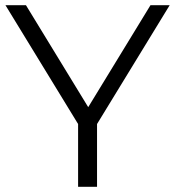

<svg xmlns="http://www.w3.org/2000/svg" viewBox="-20 -720 675 740"><path d="M281 0V-242L1 -700H80L320 -307L560 -700H634L354 -242V0Z"/></svg>

Font: Belfius21
Style: Regular
Weight: 400
Designer: Montserrat's base design by Julieta Ulanovsky, modified by Coast SPRL for Belfius Bank NV.
Foundry: Montserrat's base design by Julieta Ulanovsky, modified by Coast SPRL for Belfius Bank NV.
Version: Version 2.000;FEAKit 1.0